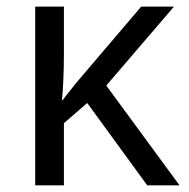

<svg xmlns="http://www.w3.org/2000/svg" viewBox="-20 -555 565 575"><path d="M501 -535.2 298.3 -298.8 517.6 0H420.9L241.2 -246.6L171.4 -186V0H85.4V-535.2H171.4V-395.5Q171.4 -355.5 169.7 -316.7Q168 -277.8 165.5 -254.9H167.5Q177.2 -268.1 188.2 -281.5Q199.2 -294.9 208.5 -307.1L402.8 -535.2Z"/></svg>

Font: Open Sans
Style: Regular
Weight: 400
Designer: Monotype Design Team
Foundry: Monotype Imaging Inc.
Version: Version 3.000; ttfautohint (v1.8.4)